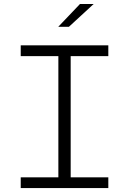

<svg xmlns="http://www.w3.org/2000/svg" viewBox="-20 -962 660 982"><path d="M278.5 0V-730H341.5V0ZM534 -730V-675H86V-730ZM86 -55H534V0H86ZM332.5 -825 459 -941.5H389L278 -825Z"/></svg>

Font: Monaspace Neon Var
Style: Regular
Weight: 400
Designer: Riley Cran and the Lettermatic Team
Version: Version 1.000 (Monaspace Neon Var)